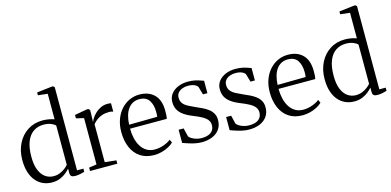

<svg xmlns="http://www.w3.org/2000/svg" viewBox="-75 -1264 3506 1720"><g transform="rotate(-15 1678.5 -404.0)"><path d="M237 11Q193 11 155 -5.5Q117 -22 88.8 -55Q60.5 -88 44.8 -137Q29 -186 29 -251.5Q29 -335.5 62.5 -402.8Q96 -470 156.2 -509Q216.5 -548 295.5 -548Q328.5 -548 356.5 -542.2Q384.5 -536.5 403 -529.5V-766.5L314.5 -776V-802.5L455 -819H465.5L479 -808V-36H538V-6.5Q520 -1.5 497.8 3.5Q475.5 8.5 452 8.5Q428.5 8.5 417 0.2Q405.5 -8 405.5 -34V-72Q392 -55.5 368.5 -36Q345 -16.5 312.2 -2.8Q279.5 11 237 11ZM264.5 -39.5Q296.5 -39.5 323.8 -50.8Q351 -62 371.5 -77.8Q392 -93.5 403 -107.5V-470.5Q394 -484 364.2 -496.5Q334.5 -509 294 -509Q240.5 -509 200.5 -482.2Q160.5 -455.5 138 -401Q115.5 -346.5 115 -262.5Q114.5 -184.5 134.8 -135.2Q155 -86 189 -62.8Q223 -39.5 264.5 -39.5Z M590 0V-31.5L661 -42V-471.5L590 -488.5V-520L704 -540.5H718L732 -528.5V-502L729.5 -416.5L731.5 -420.5Q735.5 -433 748.2 -452.8Q761 -472.5 782.2 -492.8Q803.5 -513 832.5 -527Q861.5 -541 898 -541Q910 -541 917 -539.8Q924 -538.5 928.5 -537V-459.5Q925 -461.5 915.2 -464Q905.5 -466.5 891 -466.5Q853 -466.5 824.2 -456.5Q795.5 -446.5 774.2 -430.2Q753 -414 737.5 -394V-42.5L843 -31V0Z M1184 11Q1109 11 1057 -23.2Q1005 -57.5 977.8 -119.5Q950.5 -181.5 950.5 -264Q950.5 -329.5 970 -381.8Q989.5 -434 1023 -471Q1056.5 -508 1100.2 -527.8Q1144 -547.5 1192 -547.5Q1278.5 -547.5 1328.5 -498.5Q1378.5 -449.5 1380.5 -355.5Q1381 -327 1379.8 -307.8Q1378.5 -288.5 1375 -273.5H1034.5Q1034.5 -226.5 1044.5 -183.5Q1054.5 -140.5 1075 -107.5Q1095.5 -74.5 1127.2 -55.2Q1159 -36 1202.5 -36Q1245.5 -36 1287.2 -51.5Q1329 -67 1351.5 -86.5L1365 -56.5Q1346.5 -38 1317.8 -22.8Q1289 -7.5 1254.2 1.8Q1219.5 11 1184 11ZM1035.5 -310 1296.5 -313.5Q1298.5 -323 1299 -335.2Q1299.5 -347.5 1299.5 -357Q1299.5 -424.5 1271.8 -466Q1244 -507.5 1181.5 -507.5Q1148 -507.5 1121.8 -493.8Q1095.5 -480 1076.8 -454.2Q1058 -428.5 1047.8 -392Q1037.5 -355.5 1035.5 -310Z M1625 10.5Q1591.5 10.5 1557.5 2.8Q1523.5 -5 1495.8 -14.5Q1468 -24 1452 -29.5V-151.5H1498.5L1517.5 -73.5Q1522.5 -64 1539.8 -52.8Q1557 -41.5 1581.5 -33.8Q1606 -26 1632.5 -26Q1671.5 -26 1697.8 -36.5Q1724 -47 1737.5 -67.2Q1751 -87.5 1751 -116Q1751 -143.5 1735 -164Q1719 -184.5 1687.2 -202.2Q1655.5 -220 1607 -239Q1557.5 -258.5 1525.2 -282Q1493 -305.5 1477.2 -335.5Q1461.5 -365.5 1461.5 -405Q1461.5 -450 1486.5 -481.5Q1511.5 -513 1552.5 -529.8Q1593.5 -546.5 1641 -546.5Q1681 -546.5 1709.2 -540.2Q1737.5 -534 1756.2 -526.8Q1775 -519.5 1786 -516.5V-401.5H1745L1723.5 -475.5Q1719 -484 1707.2 -492.2Q1695.5 -500.5 1677.2 -505.5Q1659 -510.5 1635 -510.5Q1607 -511 1582 -501.8Q1557 -492.5 1541.5 -474.2Q1526 -456 1526 -428.5Q1526 -395.5 1543 -374.5Q1560 -353.5 1587.8 -339Q1615.5 -324.5 1647 -310.5Q1679.5 -296.5 1709.8 -282Q1740 -267.5 1763.8 -249.2Q1787.5 -231 1801.8 -205.5Q1816 -180 1816 -145Q1816 -96.5 1792.2 -61.8Q1768.5 -27 1725.5 -8.2Q1682.5 10.5 1625 10.5Z M2065.5 10.5Q2032 10.5 1998 2.8Q1964 -5 1936.2 -14.5Q1908.5 -24 1892.5 -29.5V-151.5H1939L1958 -73.5Q1963 -64 1980.2 -52.8Q1997.5 -41.5 2022 -33.8Q2046.5 -26 2073 -26Q2112 -26 2138.2 -36.5Q2164.5 -47 2178 -67.2Q2191.5 -87.5 2191.5 -116Q2191.5 -143.5 2175.5 -164Q2159.5 -184.5 2127.8 -202.2Q2096 -220 2047.5 -239Q1998 -258.5 1965.8 -282Q1933.5 -305.5 1917.8 -335.5Q1902 -365.5 1902 -405Q1902 -450 1927 -481.5Q1952 -513 1993 -529.8Q2034 -546.5 2081.5 -546.5Q2121.5 -546.5 2149.8 -540.2Q2178 -534 2196.8 -526.8Q2215.5 -519.5 2226.5 -516.5V-401.5H2185.5L2164 -475.5Q2159.5 -484 2147.8 -492.2Q2136 -500.5 2117.8 -505.5Q2099.5 -510.5 2075.5 -510.5Q2047.5 -511 2022.5 -501.8Q1997.5 -492.5 1982 -474.2Q1966.5 -456 1966.5 -428.5Q1966.5 -395.5 1983.5 -374.5Q2000.5 -353.5 2028.2 -339Q2056 -324.5 2087.5 -310.5Q2120 -296.5 2150.2 -282Q2180.5 -267.5 2204.2 -249.2Q2228 -231 2242.2 -205.5Q2256.5 -180 2256.5 -145Q2256.5 -96.5 2232.8 -61.8Q2209 -27 2166 -8.2Q2123 10.5 2065.5 10.5Z M2561 11Q2486 11 2434 -23.2Q2382 -57.5 2354.8 -119.5Q2327.5 -181.5 2327.5 -264Q2327.5 -329.5 2347 -381.8Q2366.5 -434 2400 -471Q2433.5 -508 2477.2 -527.8Q2521 -547.5 2569 -547.5Q2655.5 -547.5 2705.5 -498.5Q2755.5 -449.5 2757.5 -355.5Q2758 -327 2756.8 -307.8Q2755.5 -288.5 2752 -273.5H2411.5Q2411.5 -226.5 2421.5 -183.5Q2431.5 -140.5 2452 -107.5Q2472.5 -74.5 2504.2 -55.2Q2536 -36 2579.5 -36Q2622.5 -36 2664.2 -51.5Q2706 -67 2728.5 -86.5L2742 -56.5Q2723.5 -38 2694.8 -22.8Q2666 -7.5 2631.2 1.8Q2596.5 11 2561 11ZM2412.5 -310 2673.5 -313.5Q2675.5 -323 2676 -335.2Q2676.5 -347.5 2676.5 -357Q2676.5 -424.5 2648.8 -466Q2621 -507.5 2558.5 -507.5Q2525 -507.5 2498.8 -493.8Q2472.5 -480 2453.8 -454.2Q2435 -428.5 2424.8 -392Q2414.5 -355.5 2412.5 -310Z M3040.5 11Q2996.5 11 2958.5 -5.5Q2920.5 -22 2892.2 -55Q2864 -88 2848.2 -137Q2832.5 -186 2832.5 -251.5Q2832.5 -335.5 2866 -402.8Q2899.5 -470 2959.8 -509Q3020 -548 3099 -548Q3132 -548 3160 -542.2Q3188 -536.5 3206.5 -529.5V-766.5L3118 -776V-802.5L3258.5 -819H3269L3282.5 -808V-36H3341.5V-6.5Q3323.5 -1.5 3301.2 3.5Q3279 8.5 3255.5 8.5Q3232 8.5 3220.5 0.2Q3209 -8 3209 -34V-72Q3195.5 -55.5 3172 -36Q3148.5 -16.5 3115.8 -2.8Q3083 11 3040.5 11ZM3068 -39.5Q3100 -39.5 3127.2 -50.8Q3154.5 -62 3175 -77.8Q3195.5 -93.5 3206.5 -107.5V-470.5Q3197.5 -484 3167.8 -496.5Q3138 -509 3097.5 -509Q3044 -509 3004 -482.2Q2964 -455.5 2941.5 -401Q2919 -346.5 2918.5 -262.5Q2918 -184.5 2938.2 -135.2Q2958.5 -86 2992.5 -62.8Q3026.5 -39.5 3068 -39.5Z"/></g></svg>

Font: Merriweather 72pt Light
Style: Regular
Weight: 300
Version: Version 2.100